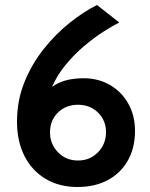

<svg xmlns="http://www.w3.org/2000/svg" viewBox="-20 -734 602 768"><path d="M290 14Q217 14 162.5 -18.5Q108 -51 78 -109.8Q48 -168.5 48 -247Q48 -331.5 77.5 -404.8Q107 -478 155 -538.2Q203 -598.5 259 -643Q315 -687.5 368 -714L457 -644Q430.5 -631 393.2 -607Q356 -583 316.5 -549.8Q277 -516.5 242.8 -475Q208.5 -433.5 187.2 -384.8Q166 -336 166 -281L130 -325Q156.5 -368 200.5 -394.5Q244.5 -421 315 -421Q373.5 -421 420 -394Q466.5 -367 493.2 -319.5Q520 -272 520 -210Q520 -143.5 492 -93Q464 -42.5 412.2 -14.2Q360.5 14 290 14ZM292 -92Q340 -92 372 -125Q404 -158 404 -205Q404 -252.5 372 -283.8Q340 -315 292 -315Q243.5 -315 211.8 -283.8Q180 -252.5 180 -205Q180 -158 211.8 -125Q243.5 -92 292 -92Z"/></svg>

Font: Cabin Resolve
Style: Bold-Resolve
Weight: 700
Designer: Pablo Impallari
Foundry: Pablo Impallari. http://www.impallari.com Igino Marini. http://www.ikern.com
Version: Version 3.001